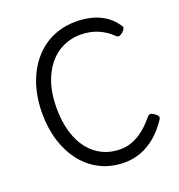

<svg xmlns="http://www.w3.org/2000/svg" viewBox="-158 -1025 1095 1175"><g transform="rotate(-20 389.0 -437.5)"><path d="M456 19Q370 19 301 -14.5Q232 -48 183 -109Q134 -170 107.5 -253Q81 -336 81 -435Q81 -501 93 -560.5Q105 -620 128.5 -671.5Q152 -723 185.5 -764Q219 -805 261.5 -834Q304 -863 355.5 -878.5Q407 -894 466 -894Q512 -894 558 -884Q604 -874 646.5 -848.5Q689 -823 722 -775Q731 -763 726.5 -754Q722 -745 711 -734Q697 -722 686.5 -720Q676 -718 666 -728Q628 -766 577 -787.5Q526 -809 466 -809Q423 -809 385.5 -797.5Q348 -786 315.5 -764Q283 -742 257.5 -710Q232 -678 213 -636.5Q194 -595 184.5 -544.5Q175 -494 175 -435Q175 -347 196 -278Q217 -209 254.5 -162Q292 -115 343.5 -90.5Q395 -66 456 -66Q493 -66 524.5 -76.5Q556 -87 584.5 -105Q613 -123 637.5 -147Q662 -171 684 -198Q693 -208 704.5 -206Q716 -204 730 -193Q745 -182 747.5 -173Q750 -164 742 -153Q703 -95 657 -56.5Q611 -18 560 0.5Q509 19 456 19Z"/></g></svg>

Font: Playwrite HR Lijeva
Style: Regular
Weight: 400
Designer: Veronika Burian, José Scaglione
Foundry: TypeTogether
Version: Version 1.002